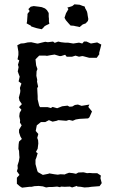

<svg xmlns="http://www.w3.org/2000/svg" viewBox="-20 -863 535 887"><path d="M82 4 72 -2 58 -14V-42L70 -55L58 -72L62 -85L61 -99L67 -118L70 -136L69 -146L68 -166L65 -175L66 -196L68 -209L81 -221L74 -233L68 -251V-264L80 -284L72 -297L73 -307L69 -326L71 -342L79 -356L68 -368L81 -382L70 -398L67 -412L73 -435L74 -444L72 -457L79 -477L66 -487L71 -509L67 -519L62 -533L66 -553L63 -564L69 -584L61 -589L65 -609V-624L60 -654L76 -662L91 -663L108 -667L124 -668L151 -662H156L172 -666L189 -670L201 -668L225 -671L233 -665L249 -671L262 -668L280 -666H294L318 -662H319L345 -666L360 -662L368 -671H380L400 -662L429 -667L448 -657L444 -641L438 -618L439 -613L427 -596H392L366 -603L360 -604L345 -601L329 -606L313 -601H288L281 -610L262 -604H255L232 -611L213 -608L197 -605L190 -606H161L144 -589L147 -561L153 -544L149 -534L148 -513L152 -494L151 -486L156 -463L152 -456L153 -435L154 -419V-404L161 -375L165 -368H200L215 -364L223 -369L244 -363L257 -368L267 -372L292 -375L301 -370L314 -371L326 -378L340 -380L357 -374L393 -380L388 -369L405 -348L393 -321L387 -316L350 -314H348L330 -311L316 -305L299 -309L286 -305L274 -306L249 -308L242 -305L223 -301L206 -308L189 -299H169L150 -284L145 -258L157 -244L152 -226L156 -215L157 -200L154 -176L146 -161L154 -155L148 -135L144 -125V-105L152 -75L155 -68L178 -55L203 -60L208 -62L231 -58L247 -56L259 -58L279 -57L285 -60L299 -65L317 -63L331 -60L342 -66L366 -67L382 -63L395 -64L406 -63H429L446 -52L444 -40L450 -17L440 -3L402 0L389 2L370 3L353 0L338 -1L335 -4L313 3L303 -1L279 0L261 -1L258 2L244 -1L220 1H206L193 3L178 -2L159 -4L139 -3L126 0H116ZM321 -744 306 -745 296 -756 284 -770 278 -781 285 -802 291 -812 296 -821 291 -828 305 -832 314 -835 324 -843 348 -841 356 -838 361 -836 371 -833 374 -824 377 -819 382 -809 384 -800 385 -792 388 -775 386 -766 376 -755 362 -750 348 -738 340 -740 329 -742ZM149 -733 136 -737 124 -741 123 -744 112 -750 103 -755 105 -764 106 -779 107 -792V-799L117 -812L111 -821L122 -832L136 -835L160 -832L173 -830L188 -824L197 -816L205 -803V-786L206 -777V-764L208 -753L195 -747L186 -742L183 -738L173 -728L158 -731Z"/></svg>

Font: Winky Rough Light
Style: Regular
Weight: 300
Designer: Simon Atzbach
Foundry: typofactur
Version: Version 1.206; ttfautohint (v1.8.4.7-5d5b)